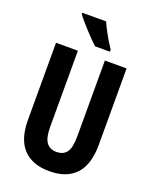

<svg xmlns="http://www.w3.org/2000/svg" viewBox="-170 -1026 902 1130"><g transform="rotate(20 281.0 -461.5)"><path d="M502 -235Q502 -112 445.5 -51Q389 10 280 10Q174 10 117 -50Q60 -110 60 -232V-714H197V-237Q197 -169 218.5 -140Q240 -111 281 -111Q324 -111 345 -139.5Q366 -168 366 -238V-714H502ZM294 -933Q303 -912 318 -883.5Q333 -855 349 -828.5Q365 -802 376 -786V-773H283Q270 -785 250.5 -804.5Q231 -824 210.5 -846.5Q190 -869 172.5 -889.5Q155 -910 145 -924V-933Z"/></g></svg>

Font: Noto Sans Arabic ExtCond
Style: Bold
Weight: 700
Width: 2
Designer: Monotype Design Team, Nadine Chahine, Nizar Qandah and Khaled Hosny
Foundry: Monotype Imaging Inc.
Version: Version 2.012; ttfautohint (v1.8.4.7-5d5b)